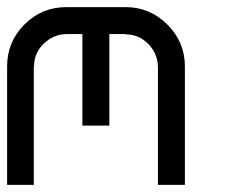

<svg xmlns="http://www.w3.org/2000/svg" viewBox="-20 -520 707 540"><path d="M424.2 0V-333.3Q423.3 -369.2 397.1 -396.2Q370.8 -423.3 333.3 -423.3V-424.2H287.5V-166.7H211.7V-424.2H166.7Q130 -423.3 102.9 -397.1Q75.8 -370.8 75.8 -333.3H75V0H0V-333.3Q0 -402.5 48.8 -451.2Q97.5 -500 166.7 -500H333.3Q401.7 -500 450.8 -450.8Q500 -401.7 500 -333.3V0Z"/></svg>

Font: 0xA000-Mono
Style: Mono
Weight: 400
Version: Version 0.1